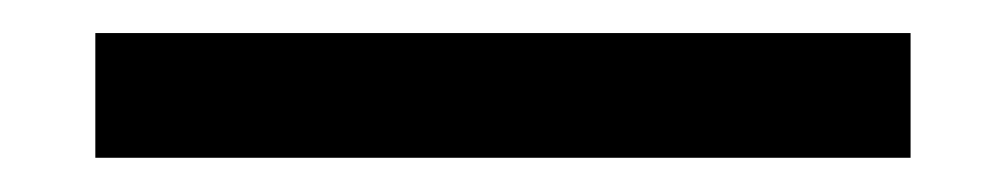

<svg xmlns="http://www.w3.org/2000/svg" viewBox="-20 52 602 115"><path d="M37.1 146.5V71.8H525.4V146.5Z"/></svg>

Font: Reddit Mono SemiBold
Style: Regular
Weight: 600
Monospace: yes
Designer: Stephen Hutchings
Foundry: Reddit
Version: Version 1.014